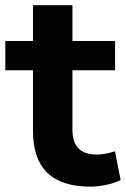

<svg xmlns="http://www.w3.org/2000/svg" viewBox="-23 -694 476 725"><path d="M317.4 10.7C358.9 10.7 403.3 0.5 432.6 -14.2L411.1 -122.6C387.7 -115.7 366.2 -110.4 343.8 -110.4C278.8 -110.4 250.5 -142.1 250.5 -205.6V-428.7H411.6V-539.1H250.5V-674.3H101.6V-539.1H-2.9V-428.7H101.6V-198.2C101.6 -60.1 172.9 10.7 317.4 10.7Z"/></svg>

Font: Winston
Style: Bold
Weight: 700
Designer: Vernon Adams, Kim Jin-seong, David Berlow, Cristiano Sobral
Foundry: The Winston Project Authors
Version: Version 3.004